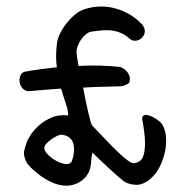

<svg xmlns="http://www.w3.org/2000/svg" viewBox="-20 -615 549 594"><path d="M381 -363Q381 -358 370.5 -353Q360 -348 351 -348Q325 -347 296 -346.5Q267 -346 237 -344Q241 -324 245 -304Q249 -284 253 -267.5Q257 -251 260 -240Q263 -229 265 -227Q284 -207 304.5 -185.5Q325 -164 342.5 -147Q360 -130 374 -119.5Q388 -109 394 -110Q403 -111 411.5 -116Q420 -121 424.5 -136Q429 -151 428.5 -177Q428 -203 420 -246Q419 -254 423.5 -257Q428 -260 435.5 -259Q443 -258 452 -253.5Q461 -249 470 -242Q481 -234 486 -222.5Q491 -211 493 -198Q496 -169 490 -143.5Q484 -118 473.5 -98Q463 -78 448.5 -64.5Q434 -51 419 -46Q406 -41 386 -45Q366 -49 355 -61Q346 -68 334.5 -78.5Q323 -89 311 -100Q299 -111 287 -122.5Q275 -134 266 -143Q264 -134 263 -125Q262 -116 261 -105Q259 -88 250.5 -75Q242 -62 229 -53.5Q216 -45 200.5 -42Q185 -39 169 -42Q152 -45 134 -54Q116 -63 101 -74.5Q86 -86 75.5 -96.5Q65 -107 62 -113Q51 -135 55.5 -151.5Q60 -168 63 -176Q65 -182 74.5 -197Q84 -212 100 -226.5Q116 -241 138.5 -251Q161 -261 191 -258Q191 -273 184 -293.5Q177 -314 169 -341Q141 -339 116 -337Q91 -335 71 -333Q60 -332 51.5 -340Q43 -348 41 -359Q39 -369 42.5 -379.5Q46 -390 56 -393Q99 -401 156 -407Q151 -438 156 -479Q157 -492 164.5 -508.5Q172 -525 184 -540.5Q196 -556 211 -569Q226 -582 243 -587Q291 -602 338.5 -588.5Q386 -575 420 -539Q429 -527 428 -516.5Q427 -506 419 -498Q411 -490 399.5 -489Q388 -488 379 -497Q364 -510 347.5 -515.5Q331 -521 315 -521.5Q299 -522 285 -520Q271 -518 262 -517Q255 -516 246.5 -509.5Q238 -503 231 -493Q224 -483 220 -471.5Q216 -460 217 -450Q217 -448 218.5 -437.5Q220 -427 223 -411Q257 -413 290 -412Q323 -411 351 -408Q355 -407 361 -403.5Q367 -400 372 -394.5Q377 -389 380 -381Q383 -373 381 -363ZM174 -198Q166 -199 156.5 -194.5Q147 -190 138 -183.5Q129 -177 123 -170Q117 -163 117 -157Q117 -151 122.5 -143.5Q128 -136 136.5 -129Q145 -122 156.5 -116Q168 -110 180 -108Q188 -106 194.5 -109Q201 -112 203 -118Q213 -151 206.5 -172Q200 -193 174 -198Z"/></svg>

Font: Nanum Pen
Style: Regular
Weight: 400
Designer: Doo-yul Kwak; Hyunghwan Choi; Nicolas Noh;
Foundry: NHN Corporation
Version: Version 1.10